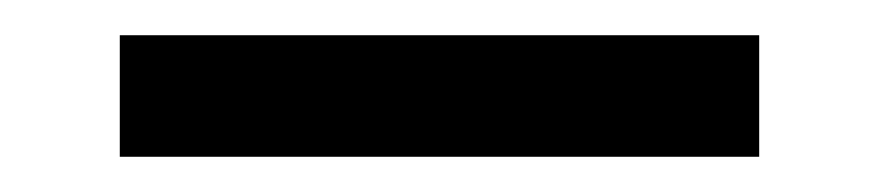

<svg xmlns="http://www.w3.org/2000/svg" viewBox="-20 -20 499 109"><path d="M48 69V0H411V69Z"/></svg>

Font: Mona Sans SemiExpanded
Style: Regular
Weight: 400
Width: 6
Designer: Deni Anggara
Foundry: GitHub
Version: Version 2.000